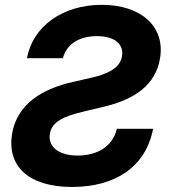

<svg xmlns="http://www.w3.org/2000/svg" viewBox="-20 -757 696 788"><path d="M90.6 -518.1H237.9C253.6 -575.3 303.6 -608.7 377.5 -608.7C452.4 -608.7 488.3 -574.2 480.8 -527.3C473.4 -475.1 416.2 -451.7 350.9 -437.1L283 -421.5C152 -393.1 49.7 -328.8 29.5 -207.7C7.8 -74.6 98 10.3 275.6 10.3C452.1 10.3 578.1 -71 608.3 -228.3H459.5C442.5 -155.5 378.6 -118.6 298.7 -118.6C220.5 -118.6 176.1 -154.8 184.7 -208.1C192.8 -257.1 240.8 -279.8 322.8 -299L405.5 -318.9C533.4 -348.4 619.3 -409.8 636.7 -517C659.4 -649.1 557.2 -737.2 397.7 -737.2C235.8 -737.2 114.3 -647.7 90.6 -518.1Z"/></svg>

Font: Margiela Sans
Style: Bold Italic
Weight: 700
Italic angle: -9.39999°
Designer: Stefan Endress, Andreas Faust
Version: Version 1.100;FEAKit 1.0